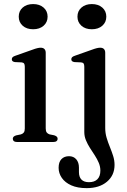

<svg xmlns="http://www.w3.org/2000/svg" viewBox="-20 -716 640 968"><path d="M210.5 -450V-68.5Q210.5 -55 215.5 -48.2Q220.5 -41.5 230 -38.5L253 -34Q262 -31 266.2 -27Q270.5 -23 270.5 -16.5Q270.5 -9 265 -4.5Q259.5 0 247.5 0H66.5Q55.5 0 50 -4.5Q44.5 -9 44.5 -16.5Q44.5 -22.5 48.8 -26.8Q53 -31 61.5 -33.5L85.5 -38.5Q95 -41.5 100 -48Q105 -54.5 105 -68V-379.5Q105 -390.5 101.5 -395.5Q98 -400.5 89 -401.5L55 -403Q46.5 -404.5 43 -408Q39.5 -411.5 39.5 -417Q39.5 -423.5 43.8 -427.8Q48 -432 59 -435.5L142.5 -465Q158.5 -471 168.2 -473.2Q178 -475.5 184.5 -475.5Q197.5 -475.5 204 -468.8Q210.5 -462 210.5 -450ZM147 -568.5Q114.5 -568.5 94.5 -586.2Q74.5 -604 74.5 -632Q74.5 -660.5 94.5 -678Q114.5 -695.5 147 -695.5Q179.5 -695.5 199.8 -677.8Q220 -660 220 -632Q220 -604 199.8 -586.2Q179.5 -568.5 147 -568.5ZM510.5 -71Q510.5 -45 517.5 -21.5Q524.5 2 533.8 24.5Q543 47 550.2 69.5Q557.5 92 557.5 115.5Q557.5 168 519.2 200.2Q481 232.5 417 232.5Q371 232.5 339.5 218.5Q308 204.5 291.8 181Q275.5 157.5 275.5 130Q275.5 101 289.8 86.2Q304 71.5 328 71.5Q351 71.5 364.5 87.2Q378 103 378 129V151.5Q378 176.5 390.8 189.5Q403.5 202.5 428.5 202.5Q456.5 202.5 471.2 187.5Q486 172.5 486 144Q486 124 478 105Q470 86 457.8 67.2Q445.5 48.5 433.5 29.8Q421.5 11 413.2 -9Q405 -29 405 -50V-379.5Q405 -391 401.5 -395.8Q398 -400.5 389 -401.5L355 -403Q346.5 -404.5 343 -408Q339.5 -411.5 339.5 -417Q339.5 -423.5 343.8 -427.8Q348 -432 359 -435.5L442.5 -465Q458.5 -471 468.2 -473.2Q478 -475.5 485 -475.5Q497.5 -475.5 504 -468.8Q510.5 -462 510.5 -450ZM443 -568.5Q410.5 -568.5 390.5 -586.2Q370.5 -604 370.5 -632Q370.5 -660.5 390.8 -678Q411 -695.5 443 -695.5Q475.5 -695.5 495.8 -677.8Q516 -660 516 -632Q516 -604 495.8 -586.2Q475.5 -568.5 443 -568.5Z"/></svg>

Font: Fraunces 16pt
Style: Regular
Weight: 400
Version: Version 1.000;[b76b70a41]